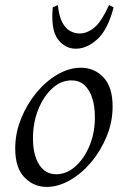

<svg xmlns="http://www.w3.org/2000/svg" viewBox="-20 -722 504 757"><path d="M164 15Q113 15 76.5 -22.5Q40 -60 40 -137Q40 -197 63 -254Q86 -311 123.5 -356.5Q161 -402 207 -428.5Q253 -455 299 -455Q352 -455 388 -417Q424 -379 424 -302Q424 -241 400.5 -184Q377 -127 339 -82Q301 -37 255 -11Q209 15 164 15ZM202 -35Q243 -35 278 -66.5Q313 -98 334 -150Q355 -202 354 -263Q354 -302 344 -334Q334 -366 314 -385.5Q294 -405 261 -405Q220 -405 185.5 -373Q151 -341 130.5 -289.5Q110 -238 110 -177Q110 -112 134 -73.5Q158 -35 202 -35ZM410 -702 428 -693Q405 -605 364 -567.5Q323 -530 279 -530Q236 -530 208 -567.5Q180 -605 188 -693L208 -702Q213 -657 226 -633Q239 -609 257 -599.5Q275 -590 294 -590Q323 -590 351 -612.5Q379 -635 410 -702Z"/></svg>

Font: Bona Nova SC
Style: Italic
Weight: 400
Italic angle: -4°
Designer: Mateusz Machalski
Foundry: Capitalics
Version: Version 4.001; ttfautohint (v1.8.4.7-5d5b)